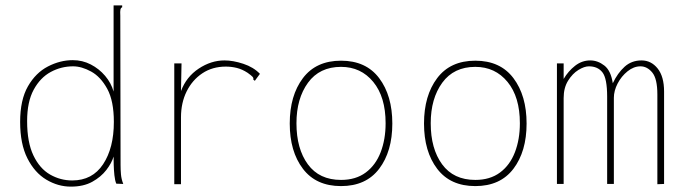

<svg xmlns="http://www.w3.org/2000/svg" viewBox="-20 -685 2540 715"><path d="M244 10Q196 10 152.5 -16Q109 -42 82 -95.5Q55 -149 55 -231Q55 -313 84 -363.5Q113 -414 158.5 -437.5Q204 -461 251 -461Q287 -461 318 -445Q349 -429 371.5 -402.5Q394 -376 403 -344V-665H435V-658Q430 -656 428.5 -649.5Q427 -643 428 -626L429 -71Q429 -53 430.5 -35.5Q432 -18 439 0L413 -1Q408 -13 406 -32.5Q404 -52 403.5 -71Q403 -90 403 -102Q396 -78 376 -52Q356 -26 323.5 -8Q291 10 244 10ZM249 -13Q324 -13 364 -73.5Q404 -134 404 -231Q404 -309 379.5 -354Q355 -399 319.5 -418.5Q284 -438 252 -438Q208 -438 169 -417Q130 -396 105.5 -351Q81 -306 81 -234Q81 -155 104.5 -106Q128 -57 166.5 -35Q205 -13 249 -13Z M629 -449H656L654 -346Q674 -399 720 -429.5Q766 -460 816 -460Q848 -460 886 -447.5Q924 -435 948 -410L934 -391L929 -384L923 -389Q925 -394 920.5 -399Q916 -404 902 -414Q882 -427 862 -432Q842 -437 821 -437Q771 -437 733.5 -412Q696 -387 675 -344.5Q654 -302 654 -248V1H629Z M1250 8Q1157 8 1108 -56.5Q1059 -121 1059 -225Q1059 -329 1108 -394Q1157 -459 1250 -459Q1343 -459 1392 -394Q1441 -329 1441 -225Q1441 -121 1392 -56.5Q1343 8 1250 8ZM1250 -15Q1305 -15 1342 -42.5Q1379 -70 1397.5 -118Q1416 -166 1416 -226Q1416 -324 1370 -380Q1324 -436 1250 -436Q1170 -436 1127 -377Q1084 -318 1084 -226Q1084 -131 1126.5 -73Q1169 -15 1250 -15Z M1750 8Q1657 8 1608 -56.5Q1559 -121 1559 -225Q1559 -329 1608 -394Q1657 -459 1750 -459Q1843 -459 1892 -394Q1941 -329 1941 -225Q1941 -121 1892 -56.5Q1843 8 1750 8ZM1750 -15Q1805 -15 1842 -42.5Q1879 -70 1897.5 -118Q1916 -166 1916 -226Q1916 -324 1870 -380Q1824 -436 1750 -436Q1670 -436 1627 -377Q1584 -318 1584 -226Q1584 -131 1626.5 -73Q1669 -15 1750 -15Z M2054 0V-449H2079V-391Q2096 -420 2121.5 -440Q2147 -460 2178 -460Q2206 -460 2230.5 -441Q2255 -422 2262 -375Q2280 -413 2306 -436.5Q2332 -460 2369 -460Q2405 -460 2429 -430Q2453 -400 2453 -344V0L2428 1V-333Q2428 -392 2409 -415Q2390 -438 2365 -438Q2340 -438 2317 -419.5Q2294 -401 2280 -374Q2266 -347 2266 -321V0H2241V-325Q2241 -393 2223.5 -415.5Q2206 -438 2173 -438Q2156 -438 2134 -424.5Q2112 -411 2095.5 -384.5Q2079 -358 2079 -320V0Z"/></svg>

Font: Inconsolata ExtraLight
Style: Regular
Weight: 200
Monospace: yes
Designer: Raph Levien, Cyreal, Brenton Simpson
Foundry: Raph Levien, Cyreal, Google
Version: Version 3.001; ttfautohint (v1.8.2.53-6de2)